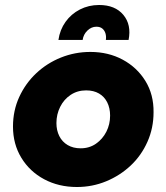

<svg xmlns="http://www.w3.org/2000/svg" viewBox="-20 -736 666 769"><path d="M288 13Q215 13 157 -18Q99 -49 65.5 -104Q32 -159 32 -229Q32 -293 57 -347.5Q82 -402 125 -442.5Q168 -483 224 -505.5Q280 -528 342 -528Q414 -528 471.5 -497Q529 -466 562.5 -411.5Q596 -357 595 -286Q595 -223 570.5 -168Q546 -113 503.5 -73Q461 -33 405.5 -10Q350 13 288 13ZM303 -142Q338 -142 364.5 -160.5Q391 -179 406 -208.5Q421 -238 421 -273Q421 -303 409.5 -326Q398 -349 376.5 -361.5Q355 -374 325 -374Q290 -374 263 -356Q236 -338 221 -308Q206 -278 206 -243Q206 -214 217.5 -191Q229 -168 251 -155Q273 -142 303 -142ZM214 -576Q220 -617 242.5 -648.5Q265 -680 300 -698Q335 -716 377 -716Q441 -716 474 -676.5Q507 -637 495 -576H404Q406 -590 402.5 -602Q399 -614 390 -621.5Q381 -629 366 -629Q346 -629 330 -613.5Q314 -598 311 -576Z"/></svg>

Font: MuseoModerno ExtraBold
Style: Italic
Weight: 800
Italic angle: -9°
Designer: Pablo Cosgaya, Héctor Gatti, Marcela Romero, and the Authors of The MuseoModerno Project.
Foundry: Omnibus-Type Team
Version: Version 1.003